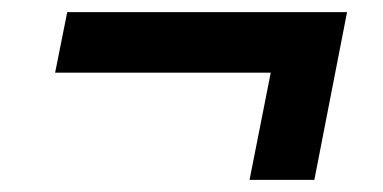

<svg xmlns="http://www.w3.org/2000/svg" viewBox="-20 -421 632 317"><path d="M553 -401 499 -124H392L427 -301H71L91 -401Z"/></svg>

Font: Montserrat SemiBold
Style: Italic
Weight: 600
Italic angle: -11.3°
Designer: Julieta Ulanovsky
Foundry: Julieta Ulanovsky
Version: Version 9.000; ttfautohint (v1.8.4.7-5d5b)